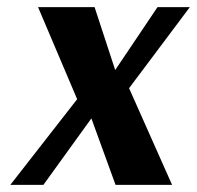

<svg xmlns="http://www.w3.org/2000/svg" viewBox="-20 -520 554 540"><path d="M343 -272 464 0H305L237 -187L102 0H9L197 -241L87 -500H246L304 -323L423 -500H514Z"/></svg>

Font: Arsenal SC
Style: Bold Italic
Weight: 700
Italic angle: -9.10001°
Designer: Andrij Shevchenko
Foundry: Stairsfor
Version: Version 2.001; ttfautohint (v1.8.4.7-5d5b)